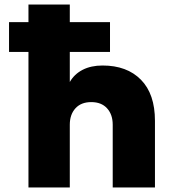

<svg xmlns="http://www.w3.org/2000/svg" viewBox="-20 -780 751 850"><path d="M479 50V-228Q479 -273 454 -300.5Q429 -328 384 -328Q339 -328 314 -300.5Q289 -273 289 -228V50H106V-550H20V-682H106V-760H289V-682H467V-550H289V-417Q309 -452 346 -471Q383 -490 434 -490Q542 -490 604 -427Q666 -364 666 -245V50Z"/></svg>

Font: OA Gothic ExtraBold
Style: Regular
Weight: 800
Designer: Choi Chi-young, Lee Jaesang, Lee Juhyun, Han Dohee
Foundry: DDUNGSANG CORP.
Version: Version 1.000;Build 20210203